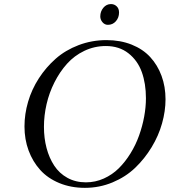

<svg xmlns="http://www.w3.org/2000/svg" viewBox="-20 -906 825 934"><path d="M99.1 -291Q99.1 -351.1 116.7 -411.1Q134.3 -471.2 168.9 -524.9Q203.6 -578.6 251 -620.4Q298.3 -662.1 362.5 -686.5Q426.8 -710.9 498 -710.9Q565.4 -710.9 620.4 -689Q675.3 -667 710.9 -628.2Q746.6 -589.4 765.9 -536.9Q785.2 -484.4 785.2 -422.9Q785.2 -365.7 768.3 -305.7Q751.5 -245.6 717.5 -189.7Q683.6 -133.8 637.5 -89.6Q591.3 -45.4 527.6 -18.8Q463.9 7.8 393.1 7.8Q324.7 7.8 268.6 -15.4Q212.4 -38.6 175.8 -79.1Q139.2 -119.6 119.1 -173.8Q99.1 -228 99.1 -291ZM193.8 -289.1Q193.8 -233.9 206.5 -185.8Q219.2 -137.7 243.9 -100.1Q268.6 -62.5 308.1 -40.8Q347.7 -19 397.9 -19Q443.8 -19 485.1 -37.6Q526.4 -56.2 557.9 -87.4Q589.4 -118.7 614.7 -159.7Q640.1 -200.7 656.5 -246.6Q672.9 -292.5 681.4 -338.9Q689.9 -385.3 689.9 -428.2Q689.9 -499.5 669.7 -555.7Q649.4 -611.8 604.5 -647Q559.6 -682.1 495.1 -682.1Q439.5 -682.1 390.4 -658.7Q341.3 -635.3 305.9 -595.7Q270.5 -556.2 244.9 -505.4Q219.2 -454.6 206.5 -399.2Q193.8 -343.8 193.8 -289.1ZM467.8 -826.2Q467.8 -850.1 482.7 -868.2Q497.6 -886.2 520 -886.2Q536.1 -886.2 547.6 -875.2Q559.1 -864.3 559.1 -845.2Q559.1 -820.3 543.7 -802.7Q528.3 -785.2 504.9 -785.2Q489.3 -785.2 478.5 -797.9Q467.8 -810.5 467.8 -826.2Z"/></svg>

Font: Dehuti Alt
Style: Bold-Italic
Weight: 700
Version: Version 1.2